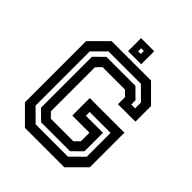

<svg xmlns="http://www.w3.org/2000/svg" viewBox="-229 -964 1096 1096"><g transform="rotate(45 319.5 -415.5)"><path d="M160.5 0 57.5 -103V-597L160.5 -700H478.5L581.5 -597V-471H440.5V-528L410 -558.5H228.5L198.5 -527V-171.5L228.5 -141.5H410L440.5 -172V-241H302V-382H581.5V-103L478.5 0ZM189.5 -57.5H450.5L526.5 -133V-325.5H357.5V-295H495.5V-146L437 -88H203L144 -146V-557.5L203 -615.5H437L495.5 -557.5V-523.5H526.5V-570.5L450.5 -646H189.5L113.5 -570.5V-133ZM267 -726V-831H373V-726ZM308.5 -766H330V-790.5H308.5Z"/></g></svg>

Font: Tourney SemiBold
Style: Regular
Weight: 600
Version: Version 1.015